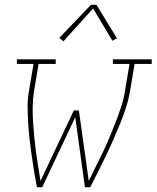

<svg xmlns="http://www.w3.org/2000/svg" viewBox="-20 -776 649 796"><path d="M133 0Q127 -32 121.5 -64.5Q116 -97 111.5 -130Q107 -163 103 -196Q99 -229 97 -262.5Q95 -296 94.5 -330Q94 -364 100 -398L119 -511H50V-530H211V-511H140L121 -398Q116 -366 115.5 -334Q115 -302 117 -271Q119 -240 122 -209Q125 -178 129 -147.5Q133 -117 138 -87Q143 -57 148 -26L286 -318H307L348 -26Q363 -57 378 -87Q393 -117 407.5 -147.5Q422 -178 435 -209Q448 -240 460 -271Q472 -302 482.5 -333.5Q493 -365 498 -398L517 -511H448V-530H609V-511H538L519 -398Q513 -363 502 -329Q491 -295 477.5 -262Q464 -229 449.5 -196Q435 -163 419 -130Q403 -97 387 -64.5Q371 -32 354 0H332L292 -290L155 0ZM243 -605 226 -619 357 -756H380L465 -617L446 -607L366 -741Z"/></svg>

Font: Iosevka Curly Slab ThExObl
Style: Regular
Weight: 100
Width: 7
Italic angle: -9°
Monospace: yes
Designer: Belleve Invis
Foundry: Belleve Invis
Version: Version 11.1.0; ttfautohint (v1.8.3)